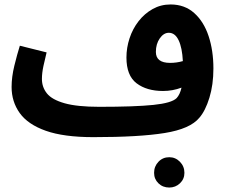

<svg xmlns="http://www.w3.org/2000/svg" viewBox="-20 -594 1014 861"><path d="M399 21Q266 21 185.5 -7.5Q105 -36 68.5 -87Q32 -138 32 -204Q32 -249 44.5 -300Q57 -351 69 -389L189 -359Q182 -331 175 -299Q168 -267 168 -240Q168 -203 190.5 -175Q213 -147 269.5 -131Q326 -115 425 -115Q585 -115 667.5 -123.5Q750 -132 772 -154Q787 -170 794 -201Q754 -186 711 -186Q638 -186 592.5 -220.5Q547 -255 547 -336Q547 -380 561 -422.5Q575 -465 601.5 -499Q628 -533 664.5 -553.5Q701 -574 745 -574Q808 -574 851 -535.5Q894 -497 915.5 -432Q937 -367 937 -287Q937 -214 919 -155.5Q901 -97 874 -66Q833 -16 718.5 2.5Q604 21 399 21ZM679 -361Q679 -312 743 -312Q772 -312 800 -320Q797 -380 781 -413.5Q765 -447 737 -447Q714 -447 696.5 -422Q679 -397 679 -361ZM739 247Q710 247 690.5 228Q671 209 671 181Q671 152 690.5 131.5Q710 111 739 111Q767 111 787 131.5Q807 152 807 181Q807 209 787 228Q767 247 739 247Z"/></svg>

Font: Noto Sans Arabic SemCond
Style: Bold
Weight: 700
Width: 4
Designer: Monotype Design Team, Nadine Chahine, Nizar Qandah and Khaled Hosny
Foundry: Monotype Imaging Inc.
Version: Version 2.012; ttfautohint (v1.8.4.7-5d5b)